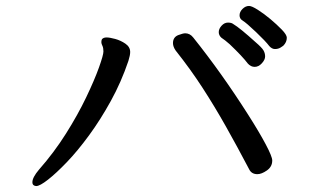

<svg xmlns="http://www.w3.org/2000/svg" viewBox="-20 -681 1040 646"><path d="M933 -527Q932 -526 924 -521Q916 -516 905 -516Q895 -516 886 -526Q874 -542 841.5 -573Q809 -604 796 -612Q786 -618 786 -629.5Q786 -641 796 -651Q806 -661 818 -661Q827 -661 847.5 -648Q868 -635 889.5 -617Q911 -599 928 -581.5Q945 -564 945 -554Q945 -539 933 -527ZM765 -600Q787 -587 840 -539Q861 -521 866.5 -511.5Q872 -502 872 -491Q872 -480 861 -468Q850 -456 837 -456Q824 -456 814 -467Q796 -491 753 -532Q736 -547 725 -554Q716 -562 716 -573Q716 -584 725.5 -594.5Q735 -605 747 -605Q759 -605 765 -600ZM896 -141Q896 -120 878 -107.5Q860 -95 846 -95Q826 -95 818 -112Q777 -190 739.5 -256.5Q702 -323 661.5 -385.5Q621 -448 571 -511Q562 -524 562 -536Q562 -556 580 -563Q596 -569 603 -569Q619 -569 630 -555Q726 -435 815 -295Q852 -237 874 -195.5Q896 -154 896 -141ZM102 -55Q97 -55 93 -58Q89 -61 89 -68Q89 -84 111 -110Q162 -168 202 -231.5Q242 -295 270 -353.5Q298 -412 313 -454Q328 -496 328 -508Q328 -520 324.5 -527Q321 -534 321 -539Q321 -545 323 -549Q328 -555 338.5 -555Q349 -555 367.5 -550Q386 -545 402 -534Q418 -523 418 -506Q418 -495 412 -476Q388 -405 353 -341.5Q318 -278 279.5 -225.5Q241 -173 205 -135.5Q169 -98 141.5 -76.5Q114 -55 102 -55Z"/></svg>

Font: Moon Stars Kai
Style: Bold
Weight: 700
Designer: GuiWonder
Version: Version 1.101